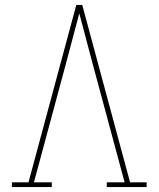

<svg xmlns="http://www.w3.org/2000/svg" viewBox="-20 -755 640 775"><path d="M28 0V-19H95L288 -735H312L505 -19H572V0H411V-19H483L356 -490Q342 -543 328 -595.5Q314 -648 300 -701Q286 -648 272 -595.5Q258 -543 244 -490L117 -19H189V0Z"/></svg>

Font: Iosevka HT Thin Extended
Style: Regular
Weight: 100
Width: 7
Monospace: yes
Designer: Belleve Invis
Foundry: Belleve Invis
Version: Version 32.3.0; ttfautohint (v1.8.4)